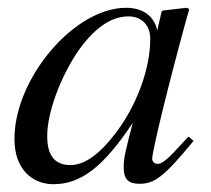

<svg xmlns="http://www.w3.org/2000/svg" viewBox="-20 -461 541 492"><path d="M463 -111 436 -82C406 -49 393 -41 384 -41C376 -41 370 -47 370 -54C370 -74 412 -246 459 -417C462 -427 463 -429 465 -438L458 -441L397 -434L394 -431L383 -383C375 -420 346 -441 303 -441C170 -441 17 -260 17 -105C17 -29 61 11 117 11C187 11 245 -33 320 -146C299 -64 297 -56 297 -31C297 -2 309 10 337 10C377 10 401 -9 476 -100ZM365 -361C365 -290 335 -204 288 -136C258 -93 211 -38 161 -38C125 -38 101 -57 101 -112C101 -175 136 -264 178 -327C220 -388 264 -419 309 -419C344 -419 365 -396 365 -361Z"/></svg>

Font: STIXGeneral
Style: Italic
Weight: 400
Italic angle: -16.33°
Designer: MicroPress Inc., with final additions and corrections provided by Coen Hoffman, Elsevier (retired)
Version: Version 1.1.0